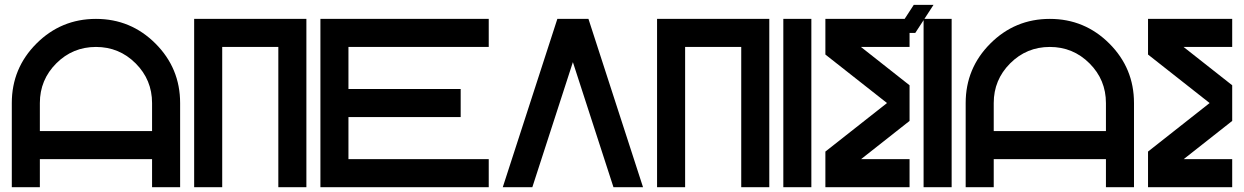

<svg xmlns="http://www.w3.org/2000/svg" viewBox="-20 -782 5196 802"><path d="M29.3 -351.6Q29.3 -497.1 132.3 -600.1Q235.4 -703.1 380.9 -703.1Q526.4 -703.1 629.4 -600.1Q732.4 -497.1 732.4 -351.6V0H615.2V-117.2H146.5V0H29.3ZM615.2 -234.4V-351.6Q615.2 -448.7 546.6 -517.3Q478 -585.9 380.9 -585.9Q283.7 -585.9 215.1 -517.3Q146.5 -448.7 146.5 -351.6V-234.4Z M1259.8 0H1142.6V-585.9H908.2V0H791V-703.1H1259.8Z M2021.5 -703.1V-585.9H1435.5V-410.2H1904.3V-293H1435.5V-117.2H2021.5V0H1318.4V-703.1Z M2438 -703.1 2666 0H2542.5L2373 -522.5L2203.6 0H2080.1L2308.1 -703.1Z M3193.4 0H3076.2V-585.9H2841.8V0H2724.6V-703.1H3193.4Z M3369.1 0H3252V-703.1H3369.1Z M3576.7 -117.2H3779.3V0H3427.7V-148.9L3685.1 -351.6L3427.7 -554.2V-703.1H3779.3V-585.9H3576.2L3779.3 -425.8V-276.9Z M3841.3 -703.1H3955.1V0H3837.9V-697.8L3803.2 -644.5H3720.7L3796.9 -761.7H3879.4Z M4013.7 -351.6Q4013.7 -497.1 4116.7 -600.1Q4219.7 -703.1 4365.2 -703.1Q4510.7 -703.1 4613.8 -600.1Q4716.8 -497.1 4716.8 -351.6V0H4599.6V-117.2H4130.9V0H4013.7ZM4599.6 -234.4V-351.6Q4599.6 -448.7 4531 -517.3Q4462.4 -585.9 4365.2 -585.9Q4268.1 -585.9 4199.5 -517.3Q4130.9 -448.7 4130.9 -351.6V-234.4Z M4924.3 -117.2H5127V0H4775.4V-148.9L5032.7 -351.6L4775.4 -554.2V-703.1H5127V-585.9H4923.8L5127 -425.8V-276.9Z"/></svg>

Font: Gerhaus
Style: Regular
Weight: 400
Designer: GGBotNet
Foundry: GGBotNet
Version: 1.01